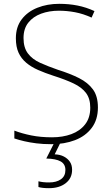

<svg xmlns="http://www.w3.org/2000/svg" viewBox="-20 -744 584 1004"><path d="M492 -182Q492 -118 459.5 -75Q427 -32 372 -11Q317 10 249 10Q205 10 170 5.5Q135 1 107 -5.5Q79 -12 55 -20V-61Q94 -46 143 -36Q192 -26 252 -26Q308 -26 353 -42.5Q398 -59 425 -93.5Q452 -128 452 -181Q452 -228 430 -257.5Q408 -287 365 -307.5Q322 -328 259 -348Q216 -362 179.5 -378Q143 -394 117 -416Q91 -438 77 -468.5Q63 -499 63 -544Q63 -603 93.5 -643Q124 -683 175.5 -703.5Q227 -724 290 -724Q340 -724 385.5 -715Q431 -706 474 -686L459 -652Q415 -672 372.5 -680Q330 -688 288 -688Q237 -688 195 -672.5Q153 -657 128 -625.5Q103 -594 103 -545Q103 -495 126 -464.5Q149 -434 190 -415.5Q231 -397 283 -379Q347 -359 393.5 -335.5Q440 -312 466 -276.5Q492 -241 492 -182ZM357 144Q357 188 323.5 214Q290 240 236 240Q218 240 204.5 238.5Q191 237 181 234V204Q193 207 206 208.5Q219 210 237 210Q275 210 298.5 193.5Q322 177 322 145Q322 114 297 100Q272 86 222 85L265 0H297L266 63Q294 64 314 74.5Q334 85 345.5 102Q357 119 357 144Z"/></svg>

Font: Noto Sans Cham ExtraLight
Style: Regular
Weight: 250
Version: Version 2.002